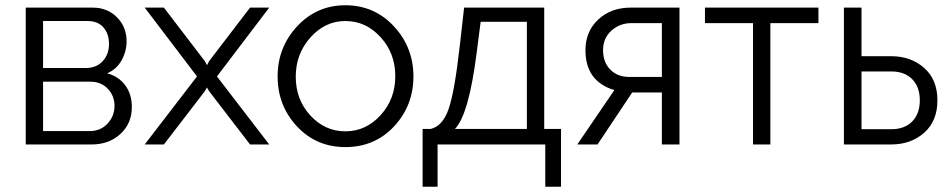

<svg xmlns="http://www.w3.org/2000/svg" viewBox="-20 -550 3618 731"><path d="M78 -521H333Q389 -521 425.5 -484Q462 -447 462 -393Q462 -355 443 -320.5Q424 -286 388 -271Q432 -259 457 -225Q482 -191 482 -143Q482 -80 438.5 -40Q395 0 329 0H78ZM144 -291H306Q347 -291 371 -317Q395 -343 395 -383Q395 -421 374 -445.5Q353 -470 313 -470H144ZM144 -51H322Q363 -51 389.5 -79.5Q416 -108 416 -147Q416 -185 390.5 -212Q365 -239 324 -239H144Z M531 -521H604L760 -317L768 -302L776 -317L932 -521H1005L806 -259L1005 0H932L776 -203L768 -217L760 -203L604 0H531L730 -259Z M1295 10Q1184 10 1110.5 -69Q1037 -148 1037 -259Q1037 -370 1111.5 -450Q1186 -530 1295 -530Q1405 -530 1479.5 -450Q1554 -370 1554 -259Q1554 -148 1480.5 -69Q1407 10 1295 10ZM1295 -470Q1218 -470 1162 -407.5Q1106 -345 1106 -258Q1106 -171 1161.5 -110.5Q1217 -50 1295 -50Q1373 -50 1429 -111.5Q1485 -173 1485 -260Q1485 -347 1429 -408.5Q1373 -470 1295 -470Z M1589 161V-59H1619Q1665 -69 1688 -135Q1711 -201 1731 -380L1747 -521H2052V-59H2116V161H2056V0H1646V161ZM1712 -59H1986V-467H1810L1795 -351Q1765 -113 1712 -59Z M2178 0 2319 -207Q2209 -240 2209 -359Q2209 -430 2257.5 -475.5Q2306 -521 2381 -521H2567V0H2500V-198H2387L2255 0ZM2376 -257H2500V-462H2384Q2340 -462 2308 -433.5Q2276 -405 2276 -359Q2276 -313 2303.5 -285Q2331 -257 2376 -257Z M2913 -462V0H2847V-462H2664V-521H3096V-462Z M3193 0V-521H3260V-336H3373Q3448 -336 3498.5 -291.5Q3549 -247 3549 -168Q3549 -89 3498.5 -44.5Q3448 0 3373 0ZM3260 -58H3373Q3424 -58 3453 -87.5Q3482 -117 3482 -168Q3482 -219 3453 -248.5Q3424 -278 3373 -278H3260Z"/></svg>

Font: Raleway
Style: Regular
Weight: 400
Designer: Matt McInerney, Pablo Impallari, Rodrigo Fuenzalida
Foundry: Matt McInerney, Pablo Impallari, Rodrigo Fuenzalida
Version: Version 1.000;PS 001.001;hotconv 1.0.56; ttfautohint (v1.5)